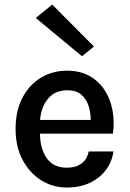

<svg xmlns="http://www.w3.org/2000/svg" viewBox="-20 -805 566 838"><path d="M272 13.5Q210 13.5 159.2 -18.5Q108.5 -50.5 78.2 -108Q48 -165.5 48 -241.5Q48 -321.5 78 -378.5Q108 -435.5 158.8 -466Q209.5 -496.5 272 -496.5Q329 -496.5 370.2 -473.5Q411.5 -450.5 436.8 -411.5Q462 -372.5 471 -323.2Q480 -274 473 -221.5H154.5Q155 -156.5 184 -114.8Q213 -73 272 -73Q310 -73 335 -90.8Q360 -108.5 367 -144H475.5Q464.5 -73 409.5 -29.8Q354.5 13.5 272 13.5ZM274 -411Q219.5 -411 189.2 -373.8Q159 -336.5 155 -281.5H376Q376 -312.5 366.8 -342.2Q357.5 -372 335.2 -391.5Q313 -411 274 -411ZM338 -559.5 136 -726.5 208 -785 390 -602Z"/></svg>

Font: Karla SemiBold
Style: Regular
Weight: 600
Designer: Jonathan Pinhorn
Version: Version 2.004; ttfautohint (v1.8.4.7-5d5b);gftools[0.9.33]